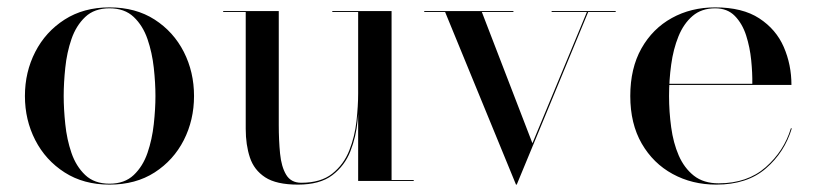

<svg xmlns="http://www.w3.org/2000/svg" viewBox="-20 -490 2206 520"><path d="M276.5 10Q206.5 10 155 -23Q103.5 -56 75.5 -110.5Q47.5 -165 47.5 -230Q47.5 -295 75.5 -349.5Q103.5 -404 155 -437Q206.5 -470 276.5 -470Q347.5 -470 398.8 -437Q450 -404 477.8 -349.5Q505.5 -295 505.5 -230Q505.5 -165 477.8 -110.5Q450 -56 398.8 -23Q347.5 10 276.5 10ZM276.5 7.5Q317.5 7.5 342.2 -16Q367 -39.5 379.5 -76Q392 -112.5 396.5 -153.8Q401 -195 401 -230Q401 -265.5 396.5 -306.5Q392 -347.5 379.5 -384Q367 -420.5 342.2 -444Q317.5 -467.5 276.5 -467.5Q235.5 -467.5 210.8 -444Q186 -420.5 173.5 -384Q161 -347.5 156.8 -306.5Q152.5 -265.5 152.5 -230Q152.5 -195 156.8 -153.8Q161 -112.5 173.5 -76Q186 -39.5 210.8 -16Q235.5 7.5 276.5 7.5Z M787 10Q728.5 10 698.2 -9.8Q668 -29.5 656.8 -63.5Q645.5 -97.5 645.5 -141V-457.5H584.5V-460H735V-152Q735 -110 738.5 -74.2Q742 -38.5 755 -16.8Q768 5 796 5Q849 5 880 -19.8Q911 -44.5 926 -82.5Q941 -120.5 945.5 -162Q950 -203.5 950 -237L952.5 -242Q952.5 -206.5 948.5 -163.2Q944.5 -120 929 -80.5Q913.5 -41 880 -15.5Q846.5 10 787 10ZM950 0V-457.5H880V-460H1040.5V-2.5H1100.5V0Z M1647.5 -460V-457.5H1573L1379.5 10H1377.5L1185.5 -457.5H1129V-460H1370.5V-457.5H1285L1422 -102L1569.5 -457.5H1474V-460Z M1920 10Q1854.5 10 1801.8 -18.8Q1749 -47.5 1718 -101.2Q1687 -155 1687 -230Q1687 -305 1717.2 -358.8Q1747.5 -412.5 1799.5 -441.2Q1851.5 -470 1917 -470Q1991 -470 2036.5 -440.2Q2082 -410.5 2102.8 -362.5Q2123.5 -314.5 2123.5 -260H1754V-263H2017.5Q2018 -292 2014.5 -327Q2011 -362 2000.8 -394Q1990.5 -426 1970.2 -446.8Q1950 -467.5 1917 -467.5Q1880 -467.5 1855.8 -446.8Q1831.5 -426 1817.5 -391.5Q1803.5 -357 1797.8 -315Q1792 -273 1792 -230Q1792 -187.5 1797.8 -145.2Q1803.5 -103 1818.2 -69Q1833 -35 1859.2 -14.2Q1885.5 6.5 1926.5 6.5Q2004 6.5 2053.8 -37.2Q2103.5 -81 2122 -142.5H2124.5Q2105 -77.5 2054.2 -33.8Q2003.5 10 1920 10Z"/></svg>

Font: Bodoni Moda 72pt
Style: Regular
Weight: 400
Designer: Owen Earl
Foundry: indestructible type
Version: Version 2.005